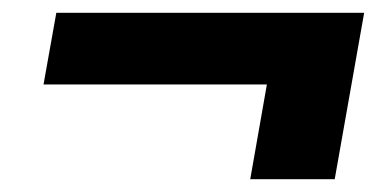

<svg xmlns="http://www.w3.org/2000/svg" viewBox="-20 -426 601 300"><path d="M397 -294H48L68 -406H549L503 -146H371Z"/></svg>

Font: Chakra Petch
Style: Bold Italic
Weight: 700
Italic angle: -10°
Designer: Katatrad Aksorn Co.,Ltd.
Foundry: Cadson Demak Co.,Ltd.
Version: Version 1.000; ttfautohint (v1.6)